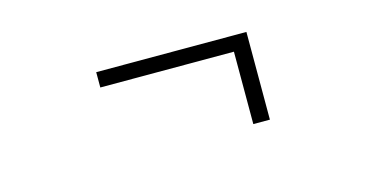

<svg xmlns="http://www.w3.org/2000/svg" viewBox="-42 -538 1085 568"><g transform="rotate(-15 500.0 -254.5)"><path d="M678.7 -120.1V-341.8H269.5V-388.7H729.5V-120.1Z"/></g></svg>

Font: Gen Shin Gothic Monospace Light
Style: Regular
Weight: 300
Designer: [Source Han Sans]
Ryoko NISHIZUKA  (kana & ideographs); Paul D. Hunt (Latin, Greek & Cyrillic); Wenlong ZHANG  (bopomofo
Version: Version 1.002.20150607